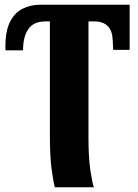

<svg xmlns="http://www.w3.org/2000/svg" viewBox="-20 -556 588 816"><path d="M213 240Q206 213 199 160.5Q192 108 192 16V-465H173Q123 -465 100.5 -432.5Q78 -400 78 -342H3V-358Q3 -424 22.5 -463Q42 -502 76 -519Q110 -536 151 -536H531V-344H461L459 -386Q456 -465 380 -465H356V29Q356 113 364 167Q372 221 379 240Z"/></svg>

Font: Noto Serif SemiCondensed ExtraBold
Style: Regular
Weight: 800
Width: 4
Designer: Monotype Design Team
Foundry: Monotype Imaging Inc.
Version: Version 2.015